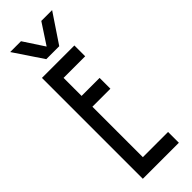

<svg xmlns="http://www.w3.org/2000/svg" viewBox="-289 -899 920 920"><g transform="rotate(-45 171.0 -439.5)"><path d="M268.6 -683.6V-610.4H122.1V-488.3H244.1V-415H122.1V-73.2H293V0H48.8V-683.6ZM102.1 -878.9 170.9 -773.9 239.7 -878.9H313L214.8 -732.4H127L28.8 -878.9Z"/></g></svg>

Font: Saniretro
Style: Regular
Weight: 400
Designer: Jayvee D. Enaguas (Grand Chaos)
Version: Version 1.0 - 6/10/2013